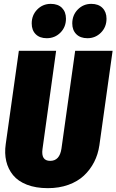

<svg xmlns="http://www.w3.org/2000/svg" viewBox="-20 -960 606 999"><path d="M223.1 -761.2Q186.5 -761.2 165.8 -782Q145 -802.7 145 -837.9Q145 -881.3 173.8 -910.6Q202.6 -939.9 244.1 -939.9Q281.7 -939.9 302.5 -918.9Q323.2 -897.9 323.2 -862.8Q323.2 -819.3 294.4 -790.3Q265.6 -761.2 223.1 -761.2ZM435.1 -761.2Q397.9 -761.2 377 -782.2Q356 -803.2 356 -837.9Q356 -881.3 384.8 -910.6Q413.6 -939.9 455.1 -939.9Q492.2 -939.9 513.2 -918.7Q534.2 -897.5 534.2 -862.8Q534.2 -819.3 505.4 -790.3Q476.6 -761.2 435.1 -761.2ZM565.9 -695.8 497.1 -204.1Q490.2 -156.7 469.7 -116.7Q449.2 -76.7 416.5 -46.1Q383.8 -15.6 335.7 1.7Q287.6 19 229 19Q166.5 19 120.1 1Q73.7 -17.1 47.9 -48.8Q22 -80.6 12.5 -121.3Q2.9 -162.1 9.8 -210L78.1 -695.8H272L201.2 -185.1Q192.4 -123 241.2 -123Q290.5 -123 299.8 -187L371.1 -695.8Z"/></svg>

Font: Fira Sans Compressed Heavy
Style: Italic
Weight: 900
Width: 3
Italic angle: -8°
Designer: Carrois Corporate & Edenspiekermann AG
Foundry: Carrois Corporate GbR & Edenspiekermann AG
Version: Version 4.203;PS 004.203;hotconv 1.0.88;makeotf.lib2.5.64775